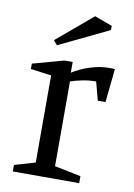

<svg xmlns="http://www.w3.org/2000/svg" viewBox="-82 -760 565 812"><g transform="rotate(10 201.0 -353.5)"><path d="M31 0V-28L120 -54V-428L31 -440V-463L165 -500H200V-454Q235 -476 276.5 -489Q318 -502 355 -502Q363 -502 368.5 -502Q374 -502 381 -501L366 -357H333L312 -436Q282 -436 254.5 -430.5Q227 -425 203 -417V-53L316 -30V0ZM122 -558 106 -577 260 -707 336 -679V-661Z"/></g></svg>

Font: Manuale
Style: Regular
Weight: 400
Designer: Eduardo Tunni / Pablo Cosgaya
Foundry: Eduardo Tunni / Pablo Cosgaya
Version: Version 1.002